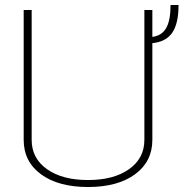

<svg xmlns="http://www.w3.org/2000/svg" viewBox="-20 -740 736 770"><path d="M591 -567V-179Q591 -92 521.5 -41Q452 10 333 10Q214 10 144.5 -41Q75 -92 75 -179V-700H107V-179Q107 -105 168.5 -61.5Q230 -18 333 -18Q436 -18 497.5 -61.5Q559 -105 559 -179V-700H591V-592Q629 -597 646.5 -627.5Q664 -658 664 -720H696Q696 -645 670.5 -608.5Q645 -572 591 -567Z"/></svg>

Font: KoHo ExtraLight
Style: Regular
Weight: 275
Version: Version 1.000; ttfautohint (v1.6)